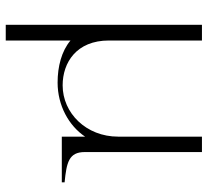

<svg xmlns="http://www.w3.org/2000/svg" viewBox="-48 -492 740 685"><g transform="rotate(90 322.5 -150.0)"><path d="M125 -168V-500H69V200H125V-31C163 1 218 15 275 15C357 15 429 -25 468 -83V0H631V-10C560 -17 523 -25 523 -82V-500H468V-201C468 -87 384 -3 285 -3C204 -3 125 -52 125 -168Z"/></g></svg>

Font: Sprat Light
Style: Regular
Weight: 300
Designer: Ethan Nakache
Foundry: Collletttivo
Version: Version 2.000;Glyphs 3.2 (3217)